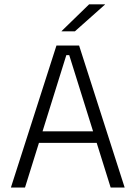

<svg xmlns="http://www.w3.org/2000/svg" viewBox="-20 -844 610 864"><path d="M92.5 0H29L234 -639H336L541 0H478L291.5 -596H278.5ZM431 -201H138.5V-253H431ZM257 -704 381 -824.5H452.5V-823.5L317 -703H257Z"/></svg>

Font: Anek Kannada Medium Light
Style: Regular
Weight: 300
Version: Version 1.003